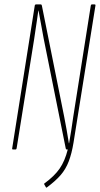

<svg xmlns="http://www.w3.org/2000/svg" viewBox="-20 -675 451 867"><path d="M192 171Q189 174 187 170L180 158Q178 154 181 153Q226 120 249.5 86Q273 52 286 0H281Q278 0 277 -4L177 -502Q171 -533 165.5 -565Q160 -597 154 -627H153Q150 -606 147 -584.5Q144 -563 140.5 -541Q137 -519 134 -497L55 -5Q54 0 50 0H39Q34 0 35 -5L137 -650Q138 -655 143 -655H164Q168 -655 169 -650L270 -147Q276 -118 281 -88Q286 -58 291 -28H292Q297 -57 302 -88Q307 -119 311 -149L390 -650Q391 -655 395 -655H407Q412 -655 411 -650L312 -31Q304 18 290.5 53.5Q277 89 253.5 116Q230 143 192 171Z"/></svg>

Font: Sofia Sans Extra Condensed Thin
Style: Italic
Weight: 250
Italic angle: -9°
Version: Version 4.100